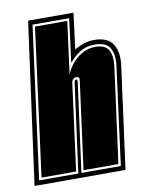

<svg xmlns="http://www.w3.org/2000/svg" viewBox="-100 -684 560 738"><g transform="rotate(-10 180.0 -315.0)"><path d="M-25 0 61 -630H238L220 -489Q235 -499 255.5 -506Q276 -513 297 -513Q351 -513 371 -480.5Q391 -448 383 -395L330 0ZM-4 -18H149L196 -367Q196 -369 198 -372Q200 -375 204 -375Q208 -375 208 -366L161 -18H315L365 -399Q371 -442 356.5 -468.5Q342 -495 297 -495Q262 -495 237 -478.5Q212 -462 196 -441L218 -612H75ZM7 -27 83 -603H209L182 -398Q190 -419 206 -439Q222 -459 245.5 -472.5Q269 -486 297 -486Q336 -486 349 -463Q362 -440 357 -400L307 -27H171L216 -365Q218 -378 215 -381Q212 -384 204 -384Q197 -384 192.5 -378.5Q188 -373 187 -368L142 -27Z"/></g></svg>

Font: Alumni Sans Collegiate One SC
Style: Italic
Weight: 400
Italic angle: -8°
Designer: Robert E. Leuschke
Foundry: Robert E. Leuschke
Version: Version 1.100